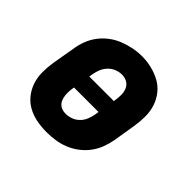

<svg xmlns="http://www.w3.org/2000/svg" viewBox="-135 -701 869 869"><g transform="rotate(45 300.0 -266.5)"><path d="M256 8Q224 8 193 2Q162 -4 135.5 -18.5Q109 -33 90 -57Q71 -81 61.5 -110Q52 -139 52 -171Q52 -203 57 -235L76 -345Q80 -373 90 -399.5Q100 -426 117.5 -449.5Q135 -473 159 -491Q183 -509 210 -519.5Q237 -530 264.5 -535.5Q292 -541 320 -541Q352 -541 382.5 -533.5Q413 -526 439.5 -511.5Q466 -497 485 -473Q504 -449 513.5 -420Q523 -391 523 -359Q523 -327 518 -295L500 -185Q495 -157 485 -130.5Q475 -104 457.5 -80.5Q440 -57 416 -39Q392 -21 365.5 -10.5Q339 0 311 4Q283 8 256 8ZM373 -307 374 -314Q377 -333 377 -351Q377 -369 370 -385Q363 -401 348 -409.5Q333 -418 314 -418Q297 -418 279.5 -411Q262 -404 249 -390.5Q236 -377 229 -360Q222 -343 219 -326L216 -307ZM259 -112Q277 -112 294.5 -118.5Q312 -125 325.5 -138.5Q339 -152 346 -169.5Q353 -187 356 -204L359 -223H202L201 -216Q199 -204 198.5 -191.5Q198 -179 199.5 -167.5Q201 -156 205 -145.5Q209 -135 217 -127Q225 -119 236 -115.5Q247 -112 259 -112Z"/></g></svg>

Font: Iosevka Slab HvExObl
Style: Regular
Weight: 900
Width: 7
Italic angle: -9°
Monospace: yes
Designer: Belleve Invis
Foundry: Belleve Invis
Version: Version 11.1.1; ttfautohint (v1.8.3)